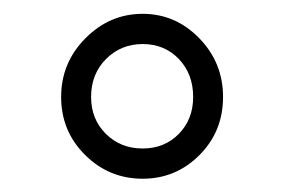

<svg xmlns="http://www.w3.org/2000/svg" viewBox="-20 -741 418 282"><path d="M307.6 -598.6Q307.6 -547.9 272.9 -513.2Q238.3 -478.5 189.5 -478.5Q140.1 -478.5 105 -513.4Q69.8 -548.3 69.8 -598.6Q69.8 -648.9 105.5 -684.8Q141.1 -720.7 189.5 -720.7Q237.8 -720.7 272.7 -684.8Q307.6 -648.9 307.6 -598.6ZM113.8 -598.6Q113.8 -565.9 135.5 -544.4Q157.2 -522.9 189.5 -522.9Q221.7 -522.9 242.7 -544.4Q263.7 -565.9 263.7 -598.6Q263.7 -632.3 242.7 -654.3Q221.7 -676.3 189.5 -676.3Q157.7 -676.3 135.7 -654.3Q113.8 -632.3 113.8 -598.6Z"/></svg>

Font: Vazir Thin UI
Style: Thin-UI
Weight: 100
Designer: Saber Rastikerdar
Foundry: Saber Rastikerdar
Version: Version 30.0.0